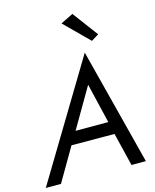

<svg xmlns="http://www.w3.org/2000/svg" viewBox="-166 -1079 946 1173"><g transform="rotate(-15 307.5 -492.5)"><path d="M328 -946 480 -795 527 -824 407 -985ZM-25 0H71L194 -211L466 -210L517 0H608L419 -737ZM388 -542 448 -290H241Z"/></g></svg>

Font: Jost
Style: Italic
Weight: 400
Italic angle: -5°
Version: Version 3.710